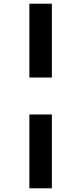

<svg xmlns="http://www.w3.org/2000/svg" viewBox="-20 -731 437 1040"><path d="M139 -311V-711H261V-311ZM139 289V-111H261V289Z"/></svg>

Font: Ysabeau Infant ExtraBold
Style: Regular
Weight: 800
Designer: Christian Thalmann (Catharsis Fonts)
Version: Version 2.001;gftools[0.9.30]; featfreeze: ss01,ss02,lnum